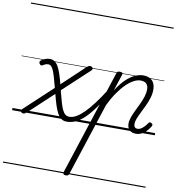

<svg xmlns="http://www.w3.org/2000/svg" viewBox="-143 -1121 1605 1748"><g transform="rotate(10 659.5 -247.5)"><path d="M508 17Q478 17 457.5 3Q437 -11 421 -40Q405 -69 391 -112Q377 -155 362 -214L135 -2Q127 5 120 8.5Q113 12 105 12Q90 12 82.5 -0.5Q75 -13 93 -29L348 -267Q334 -321 323 -359Q312 -397 302 -421Q292 -445 280 -456.5Q268 -468 253 -468Q235 -468 223.5 -462Q212 -456 203 -451Q195 -445 187.5 -447.5Q180 -450 173 -461Q168 -469 169.5 -477Q171 -485 181 -492Q193 -501 214 -510Q235 -519 258 -519Q284 -519 303 -506Q322 -493 337 -466.5Q352 -440 365 -401Q378 -362 392 -308L600 -504Q608 -511 615 -515Q622 -519 630 -519Q640 -519 648 -513.5Q656 -508 657 -499.5Q658 -491 648 -481L405 -255Q421 -194 433 -151Q445 -108 457.5 -82Q470 -56 485.5 -43.5Q501 -31 522 -31Q532 -31 536 -23.5Q540 -16 538.5 -7Q537 2 529.5 9.5Q522 17 508 17ZM0 475H665V485H0ZM0 -20H665V0H0ZM0 -505H665V-500H0ZM0 -995H665V-985H0Z M508 17Q497 17 492.5 9.5Q488 2 489.5 -7Q491 -16 499.5 -23.5Q508 -31 523 -31Q553 -31 585.5 -49Q618 -67 655.5 -104Q693 -141 735.5 -197Q778 -253 827 -330Q834 -341 843 -339.5Q852 -338 857 -330Q862 -322 856 -312Q803 -225 757.5 -162Q712 -99 671 -59.5Q630 -20 590 -1.5Q550 17 508 17ZM665 475V485ZM665 -20V0ZM665 -505V-500ZM665 -995V-985Z M583 500Q569 500 563 493.5Q557 487 560 475L876 -494Q880 -506 886 -510.5Q892 -515 905 -515Q922 -515 928.5 -509.5Q935 -504 931 -492L881 -339Q923 -404 964.5 -443.5Q1006 -483 1046 -501Q1086 -519 1121 -519Q1159 -519 1184 -505.5Q1209 -492 1221.5 -466.5Q1234 -441 1234 -405Q1234 -369 1222.5 -331Q1211 -293 1194 -256.5Q1177 -220 1159.5 -185.5Q1142 -151 1130.5 -122Q1119 -93 1119 -71Q1119 -52 1127.5 -41.5Q1136 -31 1155 -31Q1171 -31 1186.5 -41Q1202 -51 1216.5 -66.5Q1231 -82 1242 -99Q1247 -106 1253.5 -108.5Q1260 -111 1270 -104Q1281 -98 1281.5 -90.5Q1282 -83 1278 -76Q1266 -56 1247 -34.5Q1228 -13 1202.5 1.5Q1177 16 1147 16Q1106 16 1085.5 -6.5Q1065 -29 1065 -63Q1065 -91 1076.5 -123.5Q1088 -156 1105 -190.5Q1122 -225 1139 -261Q1156 -297 1167 -332Q1178 -367 1178 -399Q1178 -432 1160.5 -450.5Q1143 -469 1106 -469Q1077 -469 1043.5 -451.5Q1010 -434 974 -399Q938 -364 902 -312Q866 -260 833 -190L614 481Q610 491 604 495.5Q598 500 583 500ZM665 475H1319V485H665ZM665 -20H1319V0H665ZM665 -505H1319V-500H665ZM665 -995H1319V-985H665Z"/></g></svg>

Font: Playwrite SK Guides
Style: Regular
Weight: 400
Designer: Veronika Burian, José Scaglione
Foundry: TypeTogether
Version: Version 1.003